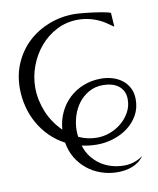

<svg xmlns="http://www.w3.org/2000/svg" viewBox="-84 -664 727 881"><g transform="rotate(-10 279.5 -223.5)"><path d="M334.5 -569.3Q280.3 -569.3 234.9 -545.9Q189.5 -522.5 156.7 -483.9Q124 -445.3 105.7 -396.2Q87.4 -347.2 87.4 -295.9Q87.4 -266.6 93.5 -237.5Q99.6 -208.5 110.8 -181.4Q122.1 -154.3 138.7 -129.9Q155.3 -105.5 176.3 -85Q179.7 -128.9 197.3 -165.5Q214.8 -202.1 243.2 -228.5Q271.5 -254.9 309.3 -269.8Q347.2 -284.7 391.1 -284.7Q418.9 -284.7 444.3 -277.1Q469.7 -269.5 489.3 -254.4Q508.8 -239.3 520.5 -216.6Q532.2 -193.8 532.2 -163.6Q532.2 -122.1 513.7 -89.6Q495.1 -57.1 465.1 -34.9Q435.1 -12.7 397.7 -1.2Q360.4 10.3 322.8 10.3Q304.7 10.3 286.6 8.3Q268.6 6.3 251 2.4Q260.3 32.7 277.8 55.7Q295.4 78.6 318.6 94.5Q341.8 110.4 369.9 118.4Q397.9 126.5 428.7 126.5Q452.1 126.5 474.9 119.1Q497.6 111.8 516.1 97.2Q505.9 112.3 491.9 122.8Q478 133.3 461.7 139.6Q445.3 146 427.7 148.7Q410.2 151.4 393.1 151.4Q353.5 151.4 317.4 138.9Q281.2 126.5 252.7 103.5Q224.1 80.6 204.6 48.3Q185.1 16.1 178.7 -23.9Q139.6 -44.4 109.4 -74.7Q79.1 -105 58.6 -141.6Q38.1 -178.2 27.6 -220Q17.1 -261.7 17.1 -305.2Q17.1 -369.6 41.3 -423.6Q65.4 -477.5 106.9 -516.1Q148.4 -554.7 204.1 -576.2Q259.8 -597.7 322.8 -597.7Q329.6 -597.7 343.3 -596.7Q356.9 -595.7 373.8 -594Q390.6 -592.3 409.2 -589.8Q427.7 -587.4 443.8 -584.7Q460 -582 472.4 -579.1Q484.9 -576.2 489.3 -573.2L493.2 -511.7L492.2 -509.3Q483.9 -514.6 476.1 -520.5Q468.3 -526.4 460 -531.7Q432.1 -549.8 399.9 -559.6Q367.7 -569.3 334.5 -569.3ZM395 -253.9Q357.9 -253.9 329.1 -237.5Q300.3 -221.2 280.5 -195.1Q260.7 -168.9 250.5 -135.7Q240.2 -102.5 240.2 -68.8Q240.2 -61.5 240.7 -54.4Q241.2 -47.4 242.2 -40Q262.7 -30.3 284.4 -25.6Q306.2 -21 328.6 -21Q358.9 -21 388.9 -32.2Q418.9 -43.5 442.6 -63.5Q466.3 -83.5 481.2 -110.6Q496.1 -137.7 496.1 -169.9Q496.1 -192.4 487.8 -208.3Q479.5 -224.1 465.6 -234.4Q451.7 -244.6 433.3 -249.3Q415 -253.9 395 -253.9Z"/></g></svg>

Font: CAT Linz
Style: Regular
Weight: 400
Designer: Peter Wiegel
Foundry: Peter Wiegel
Version: Version 1.08